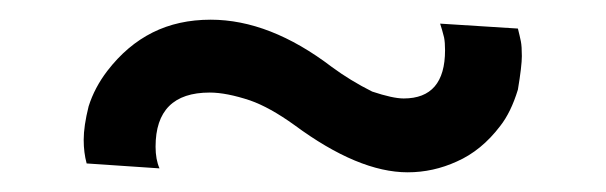

<svg xmlns="http://www.w3.org/2000/svg" viewBox="-20 -347 615 195"><path d="M142 -176 68 -181Q65 -192 65 -205Q65 -219 70 -239Q76 -258 89 -275Q109 -301 135 -314Q161 -327 194 -327Q254 -327 317 -279Q336 -265 358 -254Q379 -247 390 -247Q432 -247 432 -296Q432 -304 431 -309Q429 -317 427 -323L506 -318Q508 -310 509 -305Q510 -300 510 -290Q510 -280 506 -256Q499 -233 488 -219Q469 -194 444 -183Q420 -172 394 -172Q344 -172 279 -220Q254 -238 234 -245Q210 -253 193 -253Q138 -253 138 -198Q138 -185 142 -176Z"/></svg>

Font: jost-mod-400
Style: Regular
Weight: 400
Version: Version 3.200; ttfautohint (v0.97) -l 8 -r 50 -G 200 -x 14 -